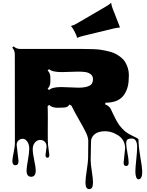

<svg xmlns="http://www.w3.org/2000/svg" viewBox="-20 -1002 1049 1372"><path d="M797.9 -799.8 572.8 -745.1Q547.4 -738.8 539.8 -734.9Q532.2 -731 531.7 -731Q524.9 -753.4 515.1 -772.2Q505.4 -791 499.3 -800Q493.2 -809.1 490.2 -812.3Q487.3 -815.4 487.3 -816.2Q487.3 -816.9 490.7 -817.9Q506.3 -820.8 527.8 -833.5L737.3 -955.6Q759.8 -968.8 766.6 -975.6Q773.4 -982.4 773.9 -982.4Q774.4 -982.4 774.9 -978.5Q777.3 -959.5 785.6 -939L822.3 -845.2Q836.9 -809.1 836.9 -807.4Q836.9 -805.7 833.5 -804.9Q830.1 -804.2 819.3 -803.5Q808.6 -802.7 797.9 -799.8ZM863.3 160.2 874 59.1Q874 -2.4 824 -34.9Q773.9 -67.4 718.8 -63.7Q663.6 -60.1 641.6 -26.4Q630.4 -10.3 630.4 11.7L627.9 142.6Q627.9 169.4 636.2 222.4Q644.5 275.4 644.5 302.2Q644.5 349.6 617.7 349.6Q590.8 349.6 590.8 303.7Q590.8 273.4 599.6 216.8Q608.4 160.2 609.6 130.9Q610.8 101.6 610.8 5.9Q610.8 -19.5 595.2 -52.7Q579.6 -85.9 545.9 -144Q512.2 -202.1 490.7 -246.6L476.1 -254.9Q464.4 -233.4 434.6 -233.4L393.6 -231.9Q351.6 -231.9 330.6 -252.4L320.3 -242.7Q321.8 -224.6 321.8 -165.5L321.3 -45.9Q321.3 7.8 323.2 33.2L332.5 105Q332.5 125 318.8 125Q305.2 125 305.2 106.4L313 45.9Q313 23.9 300 11Q287.1 -2 266.4 -2Q245.6 -2 229.7 16.4Q213.9 34.7 213.9 64Q213.9 93.3 224.6 143.3Q235.4 193.4 235.4 215.3Q235.4 261.2 202.6 261.2Q169.9 261.2 169.9 216.3Q169.9 195.3 179.4 143.1Q189 90.8 189 60.1Q189 29.3 174.8 9.5Q160.6 -10.3 142.6 -10.3Q124.5 -10.3 111.8 2.2Q99.1 14.6 99.1 33.2L112.3 148.9Q112.3 178.7 90.3 178.7Q68.4 178.7 68.4 148.4Q68.4 130.9 77.6 87.2Q86.9 43.5 86.4 19Q85.9 -5.4 85.9 -612.8Q85.9 -643.1 67.4 -661.1L77.1 -670.9Q96.2 -652.3 125.5 -652.3H563Q665.5 -652.3 700.9 -646.2Q736.3 -640.1 762.9 -633.3Q789.6 -626.5 807.9 -616.5Q826.2 -606.4 845 -591.6Q863.8 -576.7 875 -557.6Q900.9 -514.2 900.9 -465.3Q900.9 -416.5 893.3 -385.5Q885.7 -354.5 868.2 -327.1Q830.1 -268.1 734.4 -268.1L730.5 -256.8Q761.2 -244.6 771.5 -223.1Q814.5 -129.4 835 -104.2Q855.5 -79.1 873 -64Q890.6 -48.8 923.3 -33.2Q956.1 -17.6 962.9 -12.9Q969.7 -8.3 969.7 -5.4Q969.7 43.5 982.9 120.1Q996.1 196.8 996.1 218.8Q996.1 240.7 994.4 250.5Q992.7 260.3 986.8 269.8Q981 279.3 969.7 279.3Q958.5 279.3 952.9 263.2Q947.3 247.1 947.3 223.6Q947.3 200.2 953.6 139.9Q960 79.6 960 48.8Q960 -12.2 920.4 -12.2Q900.9 -12.2 891.4 -5.4Q881.8 1.5 881.8 22.7Q881.8 43.9 890.6 90.3Q899.4 136.7 899.4 160.4Q899.4 184.1 881.3 184.1Q863.3 184.1 863.3 160.2ZM538.1 -490.2 422.9 -486.8Q352.1 -486.8 330.6 -507.8L320.3 -498.5Q339.8 -479.5 339.8 -449.7V-417Q339.8 -387.7 320.3 -368.2L330.6 -358.4Q351.6 -379.9 417.5 -379.9L541 -375.5Q590.3 -375.5 617.4 -388.4Q644.5 -401.4 644.5 -436Q644.5 -458 629.4 -470.5Q614.3 -482.9 592.8 -486.6Q571.3 -490.2 538.1 -490.2Z"/></svg>

Font: Nosifer Caps
Style: Regular
Weight: 800
Version: Version 001.002